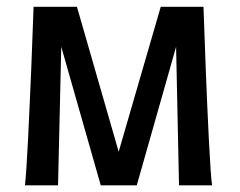

<svg xmlns="http://www.w3.org/2000/svg" viewBox="-20 -555 719 575"><path d="M281.7 0 159.7 -428.2 115.2 -534.7H210.4L335.4 -100.6L461.4 -534.7H555.2L511.2 -428.2L389.6 0ZM54.7 0Q56.6 -15.6 59.1 -52Q61.5 -88.4 64 -137.5Q66.4 -186.5 68.8 -240.7Q71.3 -294.9 73.5 -347.2Q75.7 -399.4 77.1 -441.7Q78.6 -483.9 79.6 -509.3Q80.6 -534.7 80.6 -534.7H177.2L164.1 -440.9L153.8 0ZM516.1 0 506.8 -440.9 490.7 -534.7H589.4Q589.4 -534.7 590.3 -509.3Q591.3 -483.9 592.8 -441.7Q594.2 -399.4 596.2 -347.2Q598.1 -294.9 600.6 -240.7Q603 -186.5 605.5 -137.5Q607.9 -88.4 610.4 -52Q612.8 -15.6 615.2 0Z"/></svg>

Font: Harmattan
Style: Bold
Weight: 700
Designer: George W. Nuss III and SIL International
Foundry: SIL International
Version: Version 4.000